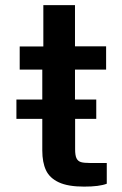

<svg xmlns="http://www.w3.org/2000/svg" viewBox="-20 -706 463 731"><path d="M346.5 -253.5H266V-137.5Q266 -114.5 271.2 -103.5Q276.5 -92.5 287.8 -89Q299 -85.5 321.5 -85.5H386.5V-6.5Q358.5 4.5 300 4.5Q239 4.5 204 -11.8Q169 -28 155 -58Q141 -88 141 -133V-253.5H42.5V-327H141V-441H55V-529H145V-686.5H265.5V-529.5H384V-441H265.5V-327H346.5Z"/></svg>

Font: 1883 Sans SemiBold
Style: Regular
Weight: 600
Designer: 1883 Sans project is a fork of Public Sans.
Version: Version 1.009